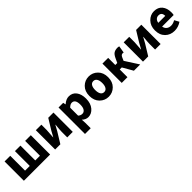

<svg xmlns="http://www.w3.org/2000/svg" viewBox="336 -1906 3488 3488"><g transform="rotate(-45 2080.5 -162.0)"><path d="M65 0V-496H210V-115H331V-496H472V-115H593V-496H739V0Z M868 0V-496H1010V-358Q1010 -328 998 -182H1001Q1008 -195 1029 -232.5Q1050 -270 1058 -286L1187 -496H1321V0H1179V-138Q1179 -182 1192 -314H1188Q1154 -250 1131 -210L1002 0Z M1451 184V-496H1571L1581 -447H1585Q1653 -508 1726 -508Q1816 -508 1868 -439.5Q1920 -371 1920 -256Q1920 -134 1858 -61Q1796 12 1711 12Q1648 12 1593 -40L1598 39V184ZM1677 -108Q1718 -108 1743.5 -144.5Q1769 -181 1769 -254Q1769 -388 1683 -388Q1640 -388 1598 -343V-140Q1633 -108 1677 -108Z M2237 12Q2137 12 2066 -58.5Q1995 -129 1995 -248Q1995 -367 2066 -437.5Q2137 -508 2237 -508Q2336 -508 2407 -437.5Q2478 -367 2478 -248Q2478 -129 2407 -58.5Q2336 12 2237 12ZM2237 -107Q2281 -107 2304.5 -144.5Q2328 -182 2328 -248Q2328 -314 2304.5 -351.5Q2281 -389 2237 -389Q2192 -389 2169 -351.5Q2146 -314 2146 -248Q2146 -182 2169 -144.5Q2192 -107 2237 -107Z M2579 0V-496H2726V-313H2777L2820 -404Q2848 -464 2884 -486Q2920 -508 2977 -508Q2999 -508 3017 -501L2994 -365Q2982 -369 2975 -369Q2954 -369 2939.5 -359Q2925 -349 2912 -319L2886 -260L3053 0H2892L2778 -198H2726V0Z M3125 0V-496H3267V-358Q3267 -328 3255 -182H3258Q3265 -195 3286 -232.5Q3307 -270 3315 -286L3444 -496H3578V0H3436V-138Q3436 -182 3449 -314H3445Q3411 -250 3388 -210L3259 0Z M3930 12Q3821 12 3750 -58Q3679 -128 3679 -248Q3679 -364 3749 -436Q3819 -508 3913 -508Q4015 -508 4069.5 -442Q4124 -376 4124 -270Q4124 -229 4118 -205H3821Q3830 -153 3864.5 -126.5Q3899 -100 3950 -100Q4003 -100 4057 -133L4106 -44Q4024 12 3930 12ZM3820 -302H3999Q3999 -396 3916 -396Q3880 -396 3853.5 -372Q3827 -348 3820 -302Z"/></g></svg>

Font: Toshiba Sans
Style: Bold
Weight: 700
Designer: Paul D. Hunt
Foundry: Toshiba Corporation
Version: Version 2.020;PS 2.0;hotconv 1.0.86;makeotf.lib2.5.63406